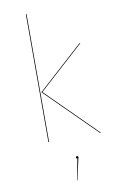

<svg xmlns="http://www.w3.org/2000/svg" viewBox="-104 -786 658 1081"><g transform="rotate(-10 225.0 -245.5)"><path d="M128.3 -730.6 124.3 -730.3V0H128.3ZM398.4 -517.2H392.9L134.3 -283.1L419.8 0H425.2L139.8 -283.1ZM268.9 105.9C264.7 105.9 261.9 108.7 261.9 112.7C261.9 116.6 264.3 119.1 268.9 119.5L245.1 240.9H247.6L273.6 124.2C275.5 117.4 275.9 115.7 275.9 112.7C275.9 108.7 273.2 105.9 268.9 105.9Z"/></g></svg>

Font: Fira Sans Four
Style: Regular
Weight: 100
Designer: Carrois Corporate & Edenspiekermann AG
Foundry: Carrois Corporate GbR & Edenspiekermann AG
Version: Version 4.203;PS 004.203;hotconv 1.0.88;makeotf.lib2.5.64775